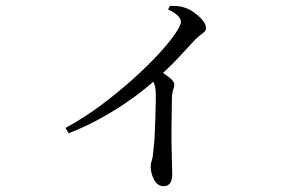

<svg xmlns="http://www.w3.org/2000/svg" viewBox="-20 -582 1040 660"><path d="M205 -142Q269 -177 328 -221Q387 -265 437 -310Q487 -355 524 -395Q561 -435 581.5 -465Q602 -495 602 -507Q602 -519 588.5 -530.5Q575 -542 558 -549L564 -562Q577 -562 590 -561Q603 -560 617 -555Q633 -550 649.5 -537.5Q666 -525 677 -511.5Q688 -498 688 -486Q688 -478 683.5 -473.5Q679 -469 671.5 -463.5Q664 -458 653 -448Q629 -422 596 -386.5Q563 -351 518 -311Q503 -297 474 -273.5Q445 -250 405.5 -223.5Q366 -197 318 -171Q270 -145 216 -124ZM543 58Q521 58 509.5 35.5Q498 13 498 -9Q498 -19 502 -31.5Q506 -44 507 -63Q510 -85 511.5 -114.5Q513 -144 514 -175Q515 -206 515.5 -231Q516 -256 515 -269Q514 -285 509.5 -295.5Q505 -306 493 -321L520 -345Q543 -330 561 -316.5Q579 -303 579 -291Q579 -283 575.5 -274Q572 -265 571 -249Q570 -195 569.5 -142.5Q569 -90 570.5 -47.5Q572 -5 572 16Q572 38 564.5 48Q557 58 543 58Z"/></svg>

Font: Noto Serif SC ExtraLight
Style: Regular
Weight: 400
Version: Version 2.002-H1;hotconv 1.1.0;makeotfexe 2.6.0